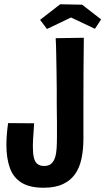

<svg xmlns="http://www.w3.org/2000/svg" viewBox="-20 -876 494 900"><path d="M184 4Q119 4 80.5 -20Q42 -44 26 -89.5Q10 -135 10 -196Q10 -220 12 -245.5Q14 -271 18 -299L140 -298Q139 -278 137.5 -259Q136 -240 135 -223Q134 -206 134 -191Q134 -156 139 -136Q144 -116 156 -107Q168 -98 187 -98Q208 -98 220 -108.5Q232 -119 238 -137.5Q244 -156 245.5 -182Q247 -208 247 -238Q247 -256 247 -271.5Q247 -287 247 -304Q247 -321 246.5 -343Q246 -365 246 -396Q246 -422 246 -459.5Q246 -497 245 -539.5Q244 -582 243.5 -623Q243 -664 241 -697L373 -699Q372 -629 371.5 -549.5Q371 -470 371 -402Q371 -368 371 -341Q371 -314 371 -287Q371 -260 371 -225Q371 -175 362 -132.5Q353 -90 332 -60Q311 -30 275 -13Q239 4 184 4ZM425 -741 313 -794 200 -740 168 -783 262 -856 365 -854 454 -785Z"/></svg>

Font: Truculenta ExtraBold
Style: Regular
Weight: 800
Version: Version 1.002